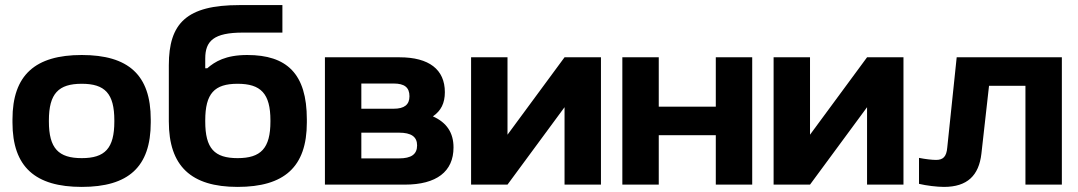

<svg xmlns="http://www.w3.org/2000/svg" viewBox="-20 -725 4232 754"><path d="M29 -256V-244C29 -69 119 9 301 9C484 9 572 -69 572 -244V-256C572 -431 484 -509 301 -509C119 -509 29 -431 29 -256ZM172 -248V-252C172 -358 210 -396 301 -396C392 -396 429 -358 429 -252V-248C429 -142 392 -104 301 -104C210 -104 172 -142 172 -248Z M1185 -244V-256C1185 -436 1106 -509 951 -509C866 -509 824 -483 794 -457H786V-495C786 -564 819 -597 934 -597H1089V-705H920C713 -705 643 -634 643 -469V-248C643 -73 730 9 913 9C1096 9 1185 -69 1185 -244ZM786 -248V-252C786 -358 822 -396 913 -396C1004 -396 1042 -358 1042 -252V-248C1042 -142 1004 -104 913 -104C822 -104 786 -142 786 -248Z M1256 0H1570C1694 0 1761 -51 1761 -146C1761 -204 1734 -244 1680 -268C1712 -290 1727 -320 1727 -363C1727 -452 1665 -500 1549 -500H1256ZM1399 -103V-204H1547C1595 -204 1618 -188 1618 -154C1618 -119 1595 -103 1547 -103ZM1399 -298V-397H1526C1568 -397 1588 -382 1588 -347C1588 -314 1568 -298 1526 -298Z M1830 0H1973L2197 -304V0H2340V-500H2197L1973 -196V-500H1830Z M2424 0H2567V-194H2791V0H2934V-500H2791V-306H2567V-500H2424Z M3018 0H3161L3385 -304V0H3528V-500H3385L3161 -196V-500H3018Z M3834 -121 3864 -388H4007V0H4150V-500H3737L3700 -146C3697 -109 3683 -97 3656 -97C3640 -97 3614 -100 3589 -105V-3C3618 4 3660 9 3687 9C3779 9 3824 -36 3834 -121Z"/></svg>

Font: LT Wave Bold
Style: Regular
Weight: 700
Designer: Daniel Lyons
Version: Version 2.5 (Glyphs App)